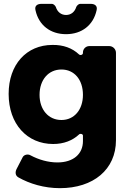

<svg xmlns="http://www.w3.org/2000/svg" viewBox="-20 -779 687 1000"><path d="M324 -601C406 -601 466 -648 483 -725C489 -748 475 -759 451 -759H397C390 -759 379 -749 377 -742C369 -717 350 -701 324 -701C298 -701 279 -717 271 -742C269 -749 258 -759 251 -759H197C173 -759 159 -748 165 -725C182 -648 242 -601 324 -601ZM549 -539H445C427 -539 412 -524 412 -506V-503C412 -493 398 -489 391 -496C357 -528 310 -546 253 -545C118 -545 25 -443 25 -290C25 -133 121 -29 257 -29C312 -29 358 -47 392 -79C398 -85 412 -81 412 -73V-44C412 23 362 67 279 67C231 67 182 53 139 30C126 22 105 26 98 40L66 102C58 119 60 136 76 145C134 178 210 201 292 201C466 201 584 104 584 -49V-504C584 -523 568 -539 549 -539ZM300 -154C232 -154 186 -208 186 -285C186 -363 232 -417 300 -417C367 -417 412 -364 412 -285C412 -208 367 -154 300 -154Z"/></svg>

Font: Trueno
Style: RoundBd
Weight: 700
Designer: Julieta Ulanovsky, Jasper
Foundry: Julieta Ulanovsky, Cannot Into Space Fonts
Version: Version 3.001